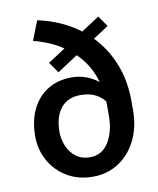

<svg xmlns="http://www.w3.org/2000/svg" viewBox="-87 -839 753 916"><g transform="rotate(-10 290.0 -380.5)"><path d="M119.6 -678.2 156.2 -771.5Q272.5 -746.6 358.9 -681.2L446.3 -738.3L482.4 -686.5L407.7 -637.7Q466.8 -577.1 499.5 -495.1Q532.2 -413.1 532.2 -313V-271.5Q532.2 -188 500.7 -124.8Q469.2 -61.5 414.6 -25.9Q359.9 9.8 290 9.8Q219.2 9.8 165.3 -22.2Q111.3 -54.2 81.1 -108.2Q50.8 -162.1 50.8 -228.5Q50.8 -302.7 77.9 -358.2Q105 -413.6 154.3 -444.1Q203.6 -474.6 270 -474.6Q307.6 -474.6 340.3 -462.4Q373 -450.2 398.9 -429.2Q386.2 -474.1 364.3 -510.3Q342.3 -546.4 313 -574.7L213.4 -509.3L176.8 -561.5L261.2 -616.7Q229 -638.2 193.1 -653.3Q157.2 -668.5 119.6 -678.2ZM168.5 -228.5Q168.5 -191.4 182.9 -158.2Q197.3 -125 224.9 -104.5Q252.4 -84 292 -84Q350.1 -84 382.1 -135.5Q414.1 -187 414.1 -264.6V-314Q414.1 -323.2 413.6 -332.5Q399.9 -353 370.6 -368.7Q341.3 -384.3 296.9 -384.3Q234.4 -384.3 201.4 -342.3Q168.5 -300.3 168.5 -228.5Z"/></g></svg>

Font: Vazirmatn RD UI FD Medium
Style: Regular
Weight: 500
Designer: Saber Rastikerdar
Foundry: Saber Rastikerdar
Version: Version 33.003